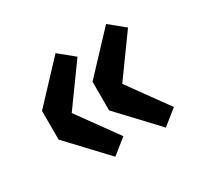

<svg xmlns="http://www.w3.org/2000/svg" viewBox="-103 -650 763 724"><g transform="rotate(-30 278.5 -288.5)"><path d="M210 -63 57 -226V-351L210 -514L275 -461L150 -288L275 -115ZM430 -63 277 -226V-351L430 -514L495 -461L370 -288L495 -115Z"/></g></svg>

Font: Noto Sans TC Thin Black
Style: Regular
Weight: 900
Version: Version 2.004-H2;hotconv 1.0.118;makeotfexe 2.5.65603